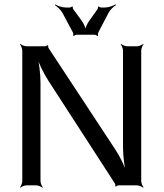

<svg xmlns="http://www.w3.org/2000/svg" viewBox="-20 -865 763 896"><path d="M639 -20V-629C639 -638 645 -653 650 -658L648 -660C643 -655 628 -649 619 -649H574C565 -649 550 -655 545 -660L543 -658C548 -653 554 -638 554 -629V-180C554 -137 561 -82 570 -51L574 -52C565 -83 541 -133 517 -169L207 -640C205 -643 204 -650 205 -653L202 -654C200 -652 194 -649 190 -649H104C95 -649 80 -655 75 -660L73 -658C78 -653 84 -638 84 -629V-20C84 -11 78 4 73 9L75 11C80 6 95 0 104 0H149C158 0 173 6 178 11L180 9C175 4 169 -11 169 -20V-477C169 -521 162 -577 153 -608L149 -607C158 -576 182 -525 206 -488L516 -9C518 -6 519 1 518 4L521 6C523 3 529 0 533 0H619C628 0 643 6 648 11L650 9C645 4 639 -11 639 -20ZM338 -703H421C425 -703 433 -699 435 -697L438 -699C436 -701 437 -710 439 -714L486 -804C493 -819 511 -835 521 -841L519 -845C509 -838 487 -830 470 -830H451C448 -830 442 -833 441 -835L437 -833C438 -831 437 -824 435 -822L395 -766C386 -753 377 -732 377 -720H381C381 -732 372 -753 363 -766L322 -822C320 -824 319 -831 320 -833L316 -835C315 -833 309 -830 306 -830H287C270 -830 248 -838 238 -844L236 -841C246 -835 264 -819 272 -804L320 -714C322 -710 323 -701 321 -699L325 -697C326 -699 334 -703 338 -703Z"/></svg>

Font: Gamestation Storm
Style: Regular
Weight: 400
Designer: Jonas Hecksher
Foundry: Jonas Hecksher, Playtypeª, e-types AS
Version: Version 1.003